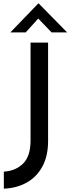

<svg xmlns="http://www.w3.org/2000/svg" viewBox="-20 -980 422 1150"><path d="M268 -135Q268 -46 234 17Q200 80 140 113.5Q80 147 3 150V48Q73 44 118 0Q163 -44 163 -138V-725H268ZM289 -786 209 -869 134 -786H42L210 -960H211L382 -786Z"/></svg>

Font: Reem Kufi Ink
Style: Regular
Weight: 400
Designer: Khaled Hosny
Version: Version 1.7